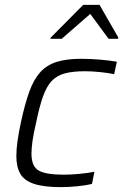

<svg xmlns="http://www.w3.org/2000/svg" viewBox="-20 -759 505 787"><path d="M229 8Q159 8 119 -5.5Q79 -19 63 -47Q47 -75 47 -120Q47 -171 66 -259Q82 -333 100 -383Q118 -433 144.5 -462.5Q171 -492 211.5 -505Q252 -518 312 -518Q350 -518 390.5 -514.5Q431 -511 459 -506L448 -455Q424 -460 390.5 -463.5Q357 -467 329 -467Q278 -467 245 -458Q212 -449 191 -426Q170 -403 155.5 -361.5Q141 -320 128 -256Q118 -214 113.5 -183Q109 -152 109 -129Q109 -77 138.5 -60Q168 -43 241 -43Q271 -43 307 -46.5Q343 -50 367 -55L357 -5Q332 1 297 4.5Q262 8 229 8ZM187 -600 188 -605 321 -739H388L465 -605L464 -600H425L350 -702L233 -600Z"/></svg>

Font: Saira Light
Style: Italic
Weight: 300
Italic angle: -12°
Designer: Hector Gatti with collaboration of the Omnibus-Type team
Foundry: Omnibus-Type
Version: Version 1.100; ttfautohint (v1.8.3)